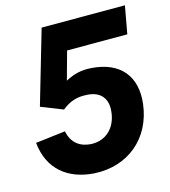

<svg xmlns="http://www.w3.org/2000/svg" viewBox="-107 -786 784 884"><g transform="rotate(-15 285.0 -344.0)"><path d="M235 11C394 20 514 -81 533 -239C549 -368 482 -452 344 -461C298 -464 264 -456 222 -434L259 -568H546L570 -700H173L71 -350L175 -309C213 -339 246 -350 294 -347C357 -344 390 -306 383 -244C376 -169 326 -120 255 -123C205 -126 165 -151 153 -211L11 -194C24 -64 112 3 235 11Z"/></g></svg>

Font: Fixel Text 20240404
Style: Bold Italic
Weight: 700
Width: 4
Italic angle: -10°
Designer: AlfaBravo + MacPaw
Foundry: Kyrylo Tkachov, Marchela Mozhyna, Serhii Makarenko, Maria Weinstein, Zakhar Kryvoshyya
Version: Version 1.211;Glyphs 3.2 (3225)